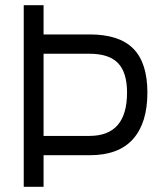

<svg xmlns="http://www.w3.org/2000/svg" viewBox="-20 -716 621 736"><path d="M323 -195Q467 -195 467 -361Q467 -438 432.5 -474Q398 -510 323 -510H147V-195ZM324 -121H147V0H71V-696H147V-584H324Q437 -584 491 -529.5Q545 -475 545 -361Q545 -245 490 -183Q435 -121 324 -121Z"/></svg>

Font: TypoPRO Titillium Text
Style: 400 wt
Weight: 400
Designer: Accademia di Belle Arti di Urbino and others
Foundry: Accademia di Belle Arti di Urbino and others.
Version: Version 25.000